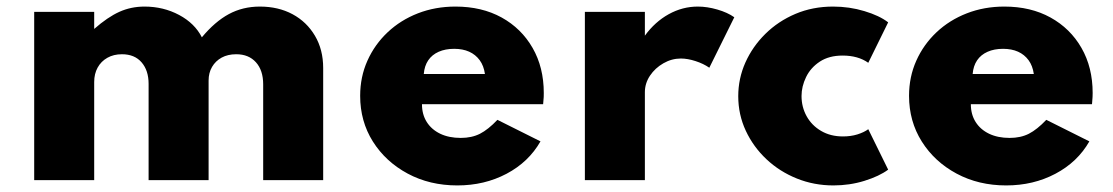

<svg xmlns="http://www.w3.org/2000/svg" viewBox="-20 -548 3386 584"><path d="M84 0V-512H266.5V-460Q307.5 -496 343 -512Q378.5 -528 419.5 -528Q477 -528 524.8 -502.5Q572.5 -477 594 -434.5Q634 -482.5 676.2 -505.2Q718.5 -528 770.5 -528Q826.5 -528 869.8 -504.8Q913 -481.5 938 -439.2Q963 -397 963 -341V0H780.5V-291.5Q780.5 -334 758.5 -358.5Q736.5 -383 698.5 -383Q673 -383 654.2 -372.8Q635.5 -362.5 625 -344.5Q614.5 -326.5 614.5 -303V0H432V-293Q432 -333.5 410.8 -358.2Q389.5 -383 351 -383Q325.5 -383 306.5 -372.2Q287.5 -361.5 277 -342.5Q266.5 -323.5 266.5 -298.5V0Z M1371 16Q1287 16 1220 -20Q1153 -56 1114.2 -117.5Q1075.5 -179 1075.5 -256.5Q1075.5 -314 1097.5 -363.2Q1119.5 -412.5 1159 -449.8Q1198.5 -487 1251.2 -507.5Q1304 -528 1365.5 -528Q1445.5 -528 1505.8 -494.8Q1566 -461.5 1600 -402.2Q1634 -343 1634 -265Q1634 -258.5 1633.8 -253Q1633.5 -247.5 1632 -231H1263.5Q1263.5 -200 1278 -177Q1292.5 -154 1319 -141.2Q1345.5 -128.5 1381.5 -128.5Q1415 -128.5 1440 -141.2Q1465 -154 1493 -183.5L1624 -118Q1588 -55 1520.8 -19.5Q1453.5 16 1371 16ZM1269 -323H1455Q1451.5 -348 1439 -365Q1426.5 -382 1407 -390.8Q1387.5 -399.5 1361.5 -399.5Q1334.5 -399.5 1314.2 -390.5Q1294 -381.5 1282.5 -364.5Q1271 -347.5 1269 -323Z M1759 0V-512H1941.5V-439.5Q1972 -481.5 2014 -504.8Q2056 -528 2102.5 -528Q2131 -528 2162 -519Q2193 -510 2213.5 -495.5L2137.5 -342Q2119.5 -354.5 2095.5 -362.2Q2071.5 -370 2051 -370Q2023 -370 1997.8 -355.5Q1972.5 -341 1957 -317.8Q1941.5 -294.5 1941.5 -267.5V0Z M2515 16Q2456 16 2403.8 -5Q2351.5 -26 2311.5 -63.5Q2271.5 -101 2248.5 -150.2Q2225.5 -199.5 2225.5 -255.5Q2225.5 -309 2247.2 -357.8Q2269 -406.5 2308 -445Q2347 -483.5 2399.5 -505.8Q2452 -528 2514 -528Q2563.5 -528 2609.2 -514.2Q2655 -500.5 2681.5 -480L2621 -357Q2590 -379 2543 -379Q2501.5 -379 2473.5 -360.5Q2445.5 -342 2431.8 -313.5Q2418 -285 2418 -256Q2418 -222.5 2433.5 -194.5Q2449 -166.5 2477.5 -149.8Q2506 -133 2544 -133Q2568 -133 2588 -139.2Q2608 -145.5 2621 -155L2681.5 -32Q2654.5 -12 2609.5 2Q2564.5 16 2515 16Z M3040.5 16Q2956.5 16 2889.5 -20Q2822.5 -56 2783.8 -117.5Q2745 -179 2745 -256.5Q2745 -314 2767 -363.2Q2789 -412.5 2828.5 -449.8Q2868 -487 2920.8 -507.5Q2973.5 -528 3035 -528Q3115 -528 3175.2 -494.8Q3235.5 -461.5 3269.5 -402.2Q3303.5 -343 3303.5 -265Q3303.5 -258.5 3303.2 -253Q3303 -247.5 3301.5 -231H2933Q2933 -200 2947.5 -177Q2962 -154 2988.5 -141.2Q3015 -128.5 3051 -128.5Q3084.5 -128.5 3109.5 -141.2Q3134.5 -154 3162.5 -183.5L3293.5 -118Q3257.5 -55 3190.2 -19.5Q3123 16 3040.5 16ZM2938.5 -323H3124.5Q3121 -348 3108.5 -365Q3096 -382 3076.5 -390.8Q3057 -399.5 3031 -399.5Q3004 -399.5 2983.8 -390.5Q2963.5 -381.5 2952 -364.5Q2940.5 -347.5 2938.5 -323Z"/></svg>

Font: Spartan Thin ExtraBold
Style: Regular
Weight: 800
Version: Version 1.004